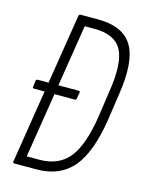

<svg xmlns="http://www.w3.org/2000/svg" viewBox="-103 -718 592 782"><g transform="rotate(15 193.5 -327.5)"><path d="M33 -315Q26 -315 28 -322L31 -348Q33 -354 39 -354H85H211Q218 -354 217 -348L212 -322Q211 -315 206 -315ZM35 0Q28 0 29 -7L131 -648Q133 -655 139 -655H212Q318 -655 357 -590.5Q396 -526 374 -384L358 -274Q336 -130 281.5 -65Q227 0 128 0ZM76 -41H129Q211 -41 254.5 -95.5Q298 -150 317 -275L333 -385Q352 -507 323.5 -560.5Q295 -614 210 -614H167Z"/></g></svg>

Font: Sofia Sans Extra Condensed Light
Style: Italic
Weight: 300
Italic angle: -9°
Version: Version 4.100